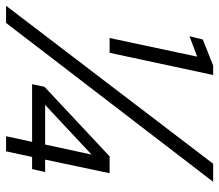

<svg xmlns="http://www.w3.org/2000/svg" viewBox="-72 -674 740 649"><g transform="rotate(90 298.5 -350.0)"><path d="M435 0 454 -88H259L268 -130L503 -350H560L514 -132H556L546 -88H505L486 0ZM329 -132H463L497 -289ZM103 -350 166 -646 97 -620 108 -665 196 -700H228L153 -350ZM-6 0 528 -700H589L52 0Z"/></g></svg>

Font: Red Hat Display VF
Style: Italic
Weight: 300
Italic angle: -12°
Designer: Pentagram, MCKL
Foundry: Pentagram, MCKL
Version: Version 1.023